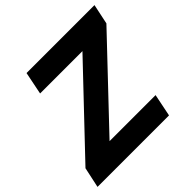

<svg xmlns="http://www.w3.org/2000/svg" viewBox="-209 -900 1071 1071"><g transform="rotate(-45 326.5 -364.5)"><path d="M-26 0H538L565 -133H202L654 -610L679 -729H143L116 -595H450L0 -121Z"/></g></svg>

Font: Mona Sans
Style: Bold Italic
Weight: 700
Italic angle: -11.7°
Designer: Deni Anggara
Foundry: GitHub
Version: Version 2.000;Glyphs 3.2.3 (3260)